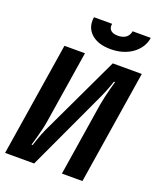

<svg xmlns="http://www.w3.org/2000/svg" viewBox="-168 -1041 945 1143"><g transform="rotate(20 304.5 -470.0)"><path d="M119 -720H249L176 -259Q172 -233 165 -205Q158 -177 151.5 -153.5Q145 -130 140.5 -115Q136 -100 136 -100H143Q149 -119 156 -139Q162 -156 169 -174.5Q176 -193 183 -208L425 -720H609L495 0H365L438 -462Q443 -491 449.5 -518.5Q456 -546 462 -569Q469 -596 476 -620H469Q463 -603 457 -585Q451 -569 443.5 -550Q436 -531 427 -512L189 0H5ZM226 -940H341Q336 -913 351 -899Q366 -885 396 -885Q428 -885 447 -899Q466 -913 471 -940H586Q581 -907 563.5 -880.5Q546 -854 519.5 -835Q493 -816 458.5 -805.5Q424 -795 383 -795Q302 -795 259 -835Q216 -875 226 -940Z"/></g></svg>

Font: JetBrains Mono ExtraBold
Style: Italic
Weight: 800
Designer: Philipp Nurullin, Konstantin Bulenkov
Foundry: JetBrains
Version: Version 1.000; ttfautohint (v1.8.3)